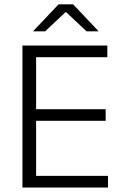

<svg xmlns="http://www.w3.org/2000/svg" viewBox="-20 -844 558 864"><path d="M142.5 0H81V-639H142.5ZM466 0H100V-52.5H466ZM455.5 -300.5H116V-352.5H455.5ZM463 -586.5H99V-639H463ZM129.5 -704 243.5 -824.5H309L423 -704V-703H369.5L278 -789H274.5L183 -703H129.5Z"/></svg>

Font: Anek Malayalam Light
Style: Regular
Weight: 300
Version: Version 1.003